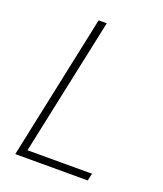

<svg xmlns="http://www.w3.org/2000/svg" viewBox="-133 -802 754 889"><g transform="rotate(20 244.0 -357.0)"><path d="M48 0H405L413 -36H95L239 -714H199Z"/></g></svg>

Font: Noto Sans ExtraLight
Style: Italic
Weight: 200
Italic angle: -12°
Designer: Monotype Design Team
Foundry: Monotype Imaging Inc.
Version: Version 2.013